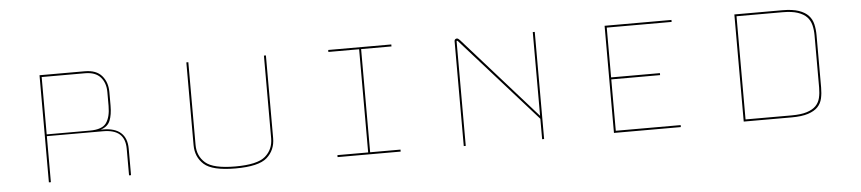

<svg xmlns="http://www.w3.org/2000/svg" viewBox="-38 -837 4322 964"><g transform="rotate(-5 2123.5 -354.5)"><path d="M405 -620H187V-331H405Q467 -331 488 -361Q509 -391 509 -446V-516Q509 -562 483.5 -591Q458 -620 405 -620ZM187 -90H177V-630H405Q463 -630 491 -597.5Q519 -565 519 -516V-447Q519 -401 507 -371.5Q495 -342 459 -331H470Q531 -331 561 -303.5Q591 -276 591 -224V-90H581V-224Q581 -273 554 -297.5Q527 -322 470 -322H187Z M917 -630H927V-213Q927 -157 966.5 -122.5Q1006 -88 1117 -88Q1228 -88 1268 -122.5Q1308 -157 1308 -213V-630H1318V-213Q1318 -153 1276 -115.5Q1234 -78 1117 -78Q1000 -78 958.5 -115.5Q917 -153 917 -213Z M1950 -90H1632V-100H1787V-620H1632V-630H1950V-620H1797V-100H1950Z M2295 -622 2663 -208V-630H2673V-90H2663V-193L2285 -617Q2284 -618 2282.5 -619Q2281 -620 2280 -620Q2279 -620 2278.5 -619Q2278 -618 2278 -617V-90H2268V-619Q2268 -625 2272 -628Q2276 -631 2280 -631Q2284 -631 2287 -629Q2290 -627 2295 -622Z M3362 -100V-90H3025V-630H3362V-620H3035V-369H3281V-359H3035V-100Z M3679 -90V-630H3921Q3972 -630 4003.5 -619Q4035 -608 4052 -589.5Q4069 -571 4075 -545.5Q4081 -520 4081 -491V-226Q4081 -197 4075.5 -172Q4070 -147 4053 -129Q4036 -111 4004 -100.5Q3972 -90 3921 -90ZM3921 -620H3689V-100H3921Q3969 -100 3998.5 -109.5Q4028 -119 4044 -135.5Q4060 -152 4065.5 -175.5Q4071 -199 4071 -226V-491Q4071 -518 4065 -542Q4059 -566 4043 -583Q4027 -600 3997.5 -610Q3968 -620 3921 -620Z"/></g></svg>

Font: Bungee Hairline
Style: Regular
Weight: 400
Designer: David Jonathan Ross
Foundry: David Jonathan Ross
Version: Version 1.000;PS 1.0;hotconv 1.0.72;makeotf.lib2.5.5900